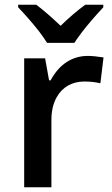

<svg xmlns="http://www.w3.org/2000/svg" viewBox="-20 -786 472 806"><path d="M81.5 -541H169.4L186 -448.7H192.4Q220.2 -500 260 -525.6Q299.8 -551.3 348.6 -551.3Q374 -551.3 414.6 -544.9L401.4 -436.5Q369.6 -443.8 334.5 -443.8Q295.4 -443.8 265.6 -426.8Q235.8 -409.7 218.3 -378.4Q195.8 -338.9 195.8 -283.2V0H81.5ZM143.6 -654.8Q104 -705.1 56.2 -755.4V-766.1H132.3Q176.3 -732.9 234.4 -677.7Q287.6 -729.5 337.9 -766.1H413.6V-755.4Q358.9 -696.8 322.8 -649.4Q301.8 -621.1 292 -606H177.7Q164.6 -627 143.6 -654.8Z"/></svg>

Font: Viking Open Sans Light
Style: Bold
Weight: 600
Foundry: Ascender Corporation
Version: Version 2.001